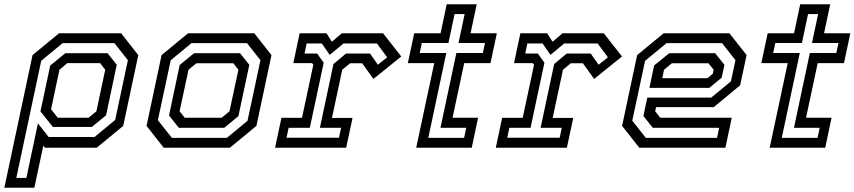

<svg xmlns="http://www.w3.org/2000/svg" viewBox="-78 -697 4032 906"><path d="M-57.5 189 75.5 -437 200.5 -540H493.5L574.5 -437L503.5 -103L378.5 0H133.5L126.5 -10L84 189ZM-1 142.5H46.5L101 -115L151.5 -50.5H368L465.5 -131L525.5 -413L462 -493.5H217.5L116.5 -410ZM194.5 -141.5H340L377 -172L418.5 -368L394.5 -399H239.5L202.5 -368L163 -181.5ZM171.5 -98 113 -171.5 159 -388 230.5 -446H429.5L473 -391.5L422.5 -153L355.5 -98Z M694.5 0 613.5 -103 684.5 -437 809.5 -540H1122L1203 -437L1132 -103L1007 0ZM733 -46.5H992.5L1090 -127L1151 -413L1087.5 -493.5H825.5L727.5 -412.5L667 -130ZM766 -94 719.5 -152 770 -390.5 838 -446H1054.5L1098.5 -391L1047 -149L980 -94ZM793.5 -141.5H968L1005 -172L1047 -368L1023 -398.5H848.5L811.5 -368L769.5 -172Z M1220 0 1250 -141H1347L1400.5 -391.5L1394.5 -399H1306L1336 -540H1462.5L1488 -500L1535 -540H1729.5L1815.5 -430.5L1684 -324.5L1631 -398.5H1574L1537 -368L1488.5 -140.5H1585.5L1555.5 0ZM1274 -47H1521.5L1531.5 -94H1431.5L1495.5 -395L1555 -444.5H1668L1705 -391.5L1749 -426.5L1700.5 -492H1543L1478 -438L1440.5 -492H1369L1359 -444.5H1418.5L1449.5 -401L1384 -94H1284Z M1886 0 1971 -399H1846.5L1876.5 -540H2001L2030 -677H2171.5L2142.5 -540H2266.5L2236.5 -399H2112.5L2057.5 -141.5H2178L2148 0ZM1943 -46.5H2112L2122 -94H2000.5L2075.5 -447H2200.5L2210.5 -494H2085.5L2114.5 -630.5H2067L2038 -494H1912.5L1902.5 -447H2028Z M2261.5 0 2291.5 -141H2388.5L2442 -391.5L2436 -399H2347.5L2377.5 -540H2504L2529.5 -500L2576.5 -540H2771L2857 -430.5L2725.5 -324.5L2672.5 -398.5H2615.5L2578.5 -368L2530 -140.5H2627L2597 0ZM2315.5 -47H2563L2573 -94H2473L2537 -395L2596.5 -444.5H2709.5L2746.5 -391.5L2790.5 -426.5L2742 -492H2584.5L2519.5 -438L2482 -492H2410.5L2400.5 -444.5H2460L2491 -401L2425.5 -94H2325.5Z M3364 -540 3445 -437 3414.5 -294.5 3290 -191.5H3018L3013.5 -172L3037.5 -141.5H3375L3345 0H2938.5L2857.5 -103L2928.5 -437L3053.5 -540ZM3296.5 -446 3340.5 -391 3327.5 -330.5 3269 -282.5H2986.5L3008.5 -388L3080 -446ZM3329 -493.5H3067.5L2966 -410L2905.5 -127.5L2969.5 -46.5H3305.5L3315.5 -94H3002.5L2958 -149.5L2976.5 -236.5H3278L3371 -313L3392.5 -413ZM3265 -398.5H3092.5L3055.5 -368L3047 -328H3260L3285.5 -349L3289.5 -368Z M3554 0 3639 -399H3514.5L3544.5 -540H3669L3698 -677H3839.5L3810.5 -540H3934.5L3904.5 -399H3780.5L3725.5 -141.5H3846L3816 0ZM3611 -46.5H3780L3790 -94H3668.5L3743.5 -447H3868.5L3878.5 -494H3753.5L3782.5 -630.5H3735L3706 -494H3580.5L3570.5 -447H3696Z"/></svg>

Font: Tourney Thin Medium
Style: Italic
Weight: 500
Italic angle: -12°
Version: Version 1.015